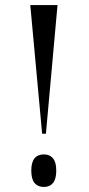

<svg xmlns="http://www.w3.org/2000/svg" viewBox="-20 -734 351 761"><path d="M147 -204 100 -714H208L162 -204ZM154 7Q130 7 117 -8.5Q104 -24 104 -58Q104 -122 154 -122Q177 -122 190 -106.5Q203 -91 203 -58Q203 -24 190 -8.5Q177 7 154 7Z"/></svg>

Font: Noto Serif Display SemiCondensed
Style: Regular
Weight: 400
Width: 4
Designer: Monotype Design Team
Foundry: Monotype Imaging Inc.
Version: Version 2.009